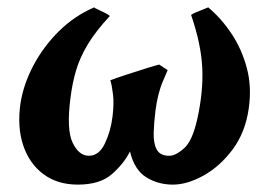

<svg xmlns="http://www.w3.org/2000/svg" viewBox="-20 -480 737 520"><path d="M190.9 20Q135.7 20 97.7 -8.3Q59.6 -36.6 43 -85.9Q26.4 -135.3 35.2 -198.2Q43 -250.5 70.1 -302Q97.2 -353.5 139.4 -395.3Q181.6 -437 234.9 -460Q236.8 -458 246.6 -453.6Q256.3 -449.2 265.9 -444.3Q275.4 -439.5 277.3 -436.5Q239.3 -395.5 217.8 -359.9Q196.3 -324.2 186 -289.3Q175.8 -254.4 170.9 -215.3Q159.7 -128.4 176.8 -93.3Q193.8 -58.1 220.7 -58.1Q248 -58.1 263.9 -91.1Q279.8 -124 284.7 -164.1Q289.1 -199.2 286.1 -223.9Q283.2 -248.5 278.8 -262.7Q293 -268.1 320.3 -277.1Q347.7 -286.1 374.3 -294.4Q400.9 -302.7 411.1 -305.2Q418.5 -300.3 426.3 -295.2Q434.1 -290 434.1 -290Q434.1 -290 420.7 -258.8Q407.2 -227.5 400.9 -179.2Q397 -147.5 396.2 -119.6Q395.5 -91.8 404.5 -75Q413.6 -58.1 438.5 -58.1Q455.6 -58.1 478.3 -78.1Q501 -98.1 514.2 -157.2Q530.8 -231.4 527.8 -295.7Q524.9 -359.9 497.6 -439.5Q500 -441.9 510 -446.3Q520 -450.7 530.5 -454.6Q541 -458.5 543.9 -460Q579.1 -430.7 606.9 -388.9Q634.8 -347.2 648.4 -296.1Q662.1 -245.1 653.8 -187Q644.5 -121.1 609.9 -75Q575.2 -28.8 531 -4.4Q486.8 20 448.2 20Q408.2 20 376.2 0.2Q344.2 -19.5 332 -69.8Q315.4 -36.6 283 -8.3Q250.5 20 190.9 20Z"/></svg>

Font: Gentium Book Plus
Style: Bold Italic
Weight: 700
Italic angle: -8°
Designer: Victor Gaultney, Annie Olsen, Iska Routamaa, Becca Hirsbrunner
Foundry: SIL International
Version: Version 6.101